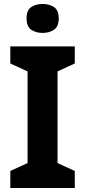

<svg xmlns="http://www.w3.org/2000/svg" viewBox="-20 -999 429 968"><path d="M357 -51H32V-137L119 -177V-639L32 -679V-765H357V-679L270 -639V-177L357 -137ZM195 -979Q228 -979 252 -963.5Q276 -948 276 -906Q276 -865 252 -849Q228 -833 195 -833Q161 -833 137.5 -849Q114 -865 114 -906Q114 -948 137.5 -963.5Q161 -979 195 -979Z"/></svg>

Font: Noto Sans Tamil UI
Style: Regular
Weight: 400
Designer: Jelle Bosma - Monotype Design Team
Foundry: Monotype Imaging Inc.
Version: Version 2.004